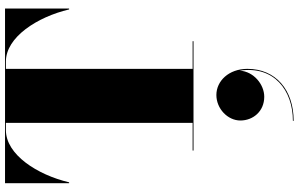

<svg xmlns="http://www.w3.org/2000/svg" viewBox="-232 -558 1188 764"><g transform="rotate(-90 362.0 -176.0)"><path d="M145 -3.5V0H580V-3.5H470V-746.5H499.5C596 -746.5 676.5 -622 706.5 -495H710V-750H15V-495H18.5C48.5 -622 129 -746.5 226 -746.5H255V-3.5ZM264.5 186.5C264.5 236.5 300.5 281.5 359 281.5C408 281.5 459.5 239.5 463 184C483 320 385 395.5 263 395.5V398.5C387 398.5 470 326.5 470 214.5C470 140 421.5 91 366 91C311.5 91 264.5 136 264.5 186.5Z"/></g></svg>

Font: Bodoni* 48pt Fatface
Style: Regular
Weight: 900
Version: Version 2.3